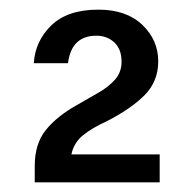

<svg xmlns="http://www.w3.org/2000/svg" viewBox="-20 -730 399 398"><path d="M52 -352V-386Q52 -432 75 -460.5Q98 -489 139 -512Q161 -525 182.5 -537Q204 -549 218 -564.5Q232 -580 232 -602Q232 -628 217 -642Q202 -656 180 -656Q128 -656 121 -599H50Q53 -645 86.5 -677.5Q120 -710 184 -710Q242 -710 275 -678.5Q308 -647 308 -603Q308 -561 279.5 -532.5Q251 -504 200 -478Q171 -465 152 -449.5Q133 -434 128 -410H311V-352Z"/></svg>

Font: HostGroteskRegular
Style: Regular
Weight: 400
Designer: Doukan Karapınar based on Poppins by Indian Type Foundry, Jonny Pinhorn
Foundry: Element Type
Version: Version 1.001; ttfautohint (v1.8.4.7-5d5b)